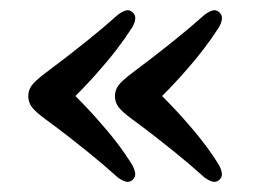

<svg xmlns="http://www.w3.org/2000/svg" viewBox="-20 -421 497 377"><path d="M35.5 -232.2Q35.5 -243.8 42.2 -253.1Q48.9 -262.3 69.1 -277.6Q93.4 -295.7 113.1 -311Q132.8 -326.3 149.5 -339.7Q166.2 -353.1 181.4 -365.9Q196.5 -378.7 211.6 -392.1Q220.1 -398.5 227.2 -400.5Q234.2 -402.4 240.4 -396.9Q246.5 -391.4 245.5 -383.4Q244.5 -375.4 239.2 -366.6Q226 -346 208.4 -323Q190.7 -300 166.9 -273.4Q143 -246.8 110.8 -215V-249.6Q143 -218.1 167 -191.5Q190.9 -164.9 208.6 -141.9Q226.2 -118.9 239.2 -97.8Q244.3 -89 245.4 -81.2Q246.5 -73.5 240.4 -67.8Q234.2 -62.5 227 -64.4Q219.7 -66.4 211.6 -72.3Q196.7 -85.7 181.7 -98.5Q166.6 -111.3 149.9 -124.8Q133.2 -138.3 113.5 -153.6Q93.8 -168.9 69.1 -187Q48.7 -202.1 42.1 -211.4Q35.5 -220.8 35.5 -232.2ZM205.7 -232.2Q205.7 -243.8 212.4 -253.1Q219.1 -262.3 239.3 -277.6Q263.6 -295.7 283.3 -311Q303 -326.3 319.7 -339.7Q336.4 -353.1 351.6 -365.9Q366.7 -378.7 381.8 -392.1Q390.3 -398.5 397.4 -400.5Q404.4 -402.4 410.6 -396.9Q416.7 -391.4 415.7 -383.4Q414.7 -375.4 409.4 -366.6Q396.2 -346 378.6 -323Q360.9 -300 337.1 -273.4Q313.2 -246.8 281 -215V-249.6Q313.2 -218.1 337.2 -191.5Q361.1 -164.9 378.8 -141.9Q396.4 -118.9 409.4 -97.8Q414.5 -89 415.6 -81.2Q416.7 -73.5 410.6 -67.8Q404.4 -62.5 397.2 -64.4Q389.9 -66.4 381.8 -72.3Q366.9 -85.7 351.9 -98.5Q336.8 -111.3 320.1 -124.8Q303.4 -138.3 283.7 -153.6Q264 -168.9 239.3 -187Q218.9 -202.1 212.3 -211.4Q205.7 -220.8 205.7 -232.2Z"/></svg>

Font: Fraunces 144pt S100 Black
Style: Regular
Weight: 900
Version: Version 1.000